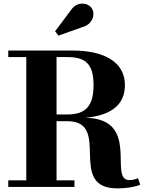

<svg xmlns="http://www.w3.org/2000/svg" viewBox="-20 -1028 812 1056"><path d="M433.5 -879C487.5 -893 507.5 -948 484 -983.5C464 -1013.5 404 -1023 370 -972L283 -856L301.5 -832ZM25.5 -36V0H389.5V-36H291V-361.5H351C597 -361.5 344 8 625 8C685 8 735 -3.5 751 -12.5L739 -48C725 -42 712 -37.5 691 -37.5C573.5 -37.5 758 -376 449 -380C586.5 -393 667 -447.5 667 -560C667 -690 548.5 -750 380 -750H25.5V-714H124.5V-36ZM350 -714C446 -714 494.5 -681 494.5 -560C494.5 -439 446 -398.5 350 -398.5H291V-714Z"/></svg>

Font: Bodoni* 06
Style: Bold
Weight: 700
Version: Version 2.2